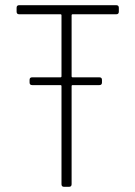

<svg xmlns="http://www.w3.org/2000/svg" viewBox="-20 -720 522 740"><path d="M428 -665H260Q256 -665 256 -661V-426Q256 -422 260 -422H363Q373 -422 373 -412V-402Q373 -392 363 -392H260Q256 -392 256 -388V-10Q256 0 246 0H227Q217 0 217 -10V-388Q217 -392 213 -392H104Q94 -392 94 -402V-412Q94 -422 104 -422H213Q217 -422 217 -426V-661Q217 -665 213 -665H54Q44 -665 44 -675V-690Q44 -700 54 -700H428Q438 -700 438 -690V-675Q438 -665 428 -665Z"/></svg>

Font: Barlow Semi Condensed ExLight
Style: Regular
Weight: 275
Width: 4
Designer: Jeremy Tribby
Foundry: Tribby Type
Version: Version 1.408